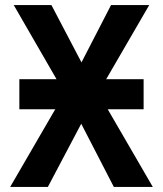

<svg xmlns="http://www.w3.org/2000/svg" viewBox="-20 -734 640 754"><path d="M299 -248 427 0H580L403 -305H544V-423H397L566 -714H416L300 -489L182 -714H34L202 -423H56V-305H197L20 0H168Z"/></svg>

Font: Noto Sans Mono UI
Style: Bold
Weight: 700
Designer: Monotype Design team
Foundry: Monotype Imaging Inc.
Version: 1.000